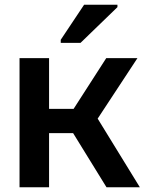

<svg xmlns="http://www.w3.org/2000/svg" viewBox="-20 -786 640 806"><path d="M62 0V-542H186V-329H289L426 -542H557L390 -288L567 0H427L287 -227H186V0ZM235 -606V-619L333 -766H473V-756L318 -606Z"/></svg>

Font: Noto Sans Mono SemiBold
Style: Regular
Weight: 600
Designer: Monotype Design Team
Foundry: Monotype Imaging Inc.
Version: Version 2.014; ttfautohint (v1.8.4.7-5d5b)